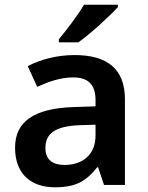

<svg xmlns="http://www.w3.org/2000/svg" viewBox="-20 -786 628 816"><path d="M481 -756V-766H337C311 -721 261 -656 230 -619V-606H313C363 -641 448 -719 481 -756ZM297 -552C222 -552 151 -533 98 -505L138 -417C187 -439 237 -457 291 -457C351 -457 386 -430 386 -361V-334L292 -331C125 -325 44 -270 44 -158C44 -43 116 10 213 10C303 10 346 -16 393 -75H397L422 0H511V-364C511 -492 437 -552 297 -552ZM320 -254 386 -256V-210C386 -127 329 -85 255 -85C206 -85 173 -105 173 -157C173 -215 209 -250 320 -254Z"/></svg>

Font: Noto Sans Myanmar SemiBold
Style: Regular
Weight: 600
Designer: Monotype Design Team
Foundry: Monotype Imaging Inc.
Version: Version 2.107